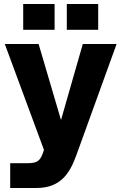

<svg xmlns="http://www.w3.org/2000/svg" viewBox="-20 -740 607 960"><path d="M31 200H161C277 200 326 135 361 38L563 -520H394L285 -140L173 -520H4L200 10L199 12C183 62 171 76 117 76H31ZM96 -591H253V-720H96ZM314 -591H471V-720H314Z"/></svg>

Font: Aspekta 750
Style: Regular
Weight: 750
Designer: Ivo Dolenc
Version: Version 2.000